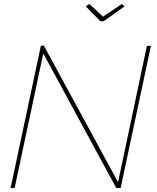

<svg xmlns="http://www.w3.org/2000/svg" viewBox="-20 -938 783 958"><path d="M408 -906 426 -918 494 -855 588 -918 601 -906 497 -832H481ZM184 -710H199L569 -29L713 -709H733L582 0H560L196 -671L53 0H33Z"/></svg>

Font: Raleway-v4020 Thin
Style: Italic
Weight: 250
Italic angle: -12°
Designer: Matt McInerney, Pablo Impallari, Rodrigo Fuenzalida
Foundry: Matt McInerney, Pablo Impallari, Rodrigo Fuenzalida
Version: Version 4.020;PS 004.020;hotconv 1.0.88;makeotf.lib2.5.64775